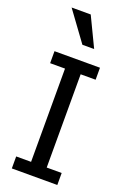

<svg xmlns="http://www.w3.org/2000/svg" viewBox="-186 -1060 744 1119"><g transform="rotate(20 186.5 -500.5)"><path d="M327.7 0H45.6V-74.4H137.9V-652.8H45.6V-727.2H327.7V-652.8H234.9V-74.4H327.7ZM258.5 -817.9H185.6L52.3 -1000.5H170.8Z"/></g></svg>

Font: Myanmar Handwriting
Style: Regular
Weight: 400
Designer: Khon Soe Zaw Thu
Foundry: PaOh Unicode khonsoezawthu@gmail.com and @hotmail.com
Version: Version 1.30 November 9, 2016